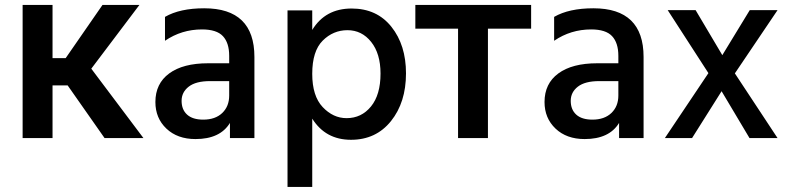

<svg xmlns="http://www.w3.org/2000/svg" viewBox="-20 -548 3128 762"><path d="M248.5 -209 395 0H549.3L342.3 -275.4L533.2 -528.3H386.7L240.7 -317.4H188.5V-528.3H69.8V0H188.5V-209Z M889.6 -226.1V-168.9Q889.6 -126 862.1 -99.6Q834.5 -73.2 786.6 -73.2Q744.6 -73.2 722.7 -93Q700.7 -112.8 700.7 -147.9Q700.7 -182.1 729 -204.1Q757.3 -226.1 813.5 -226.1ZM634.8 -386.2Q700.7 -431.2 781.7 -431.2Q839.8 -431.2 864.7 -404.5Q889.6 -377.9 889.6 -326.2V-296.9H805.7Q706.5 -296.9 651.6 -256.6Q596.7 -216.3 596.7 -143.1Q596.7 -79.1 640.4 -37.6Q684.1 3.9 755.9 3.9Q853.5 3.9 892.6 -60.1V0H989.7V-321.8Q989.7 -515.1 790.5 -515.1Q693.8 -515.1 634.8 -481Z M1355.5 -79.1Q1302.2 -79.1 1260.7 -123Q1219.2 -167 1219.2 -254.9Q1219.2 -345.2 1260.7 -386.7Q1302.2 -428.2 1359.1 -428.2Q1416 -428.2 1453.1 -381.6Q1490.2 -335 1490.2 -255.9Q1490.2 -171.9 1452.4 -125.5Q1414.6 -79.1 1355.5 -79.1ZM1219.2 -506.8H1121.1V193.8H1219.2V-77.1Q1272 6.8 1373 6.8Q1472.2 6.8 1531.7 -67.4Q1591.3 -141.6 1591.3 -256.8Q1591.3 -369.1 1533.4 -441.7Q1475.6 -514.2 1375.5 -514.2Q1271 -514.2 1219.2 -429.2Z M2087.9 -434.1V-528.3H1628.4V-434.1H1797.9V0H1916.5V-434.1Z M2434.1 -226.1V-168.9Q2434.1 -126 2406.5 -99.6Q2378.9 -73.2 2331.1 -73.2Q2289.1 -73.2 2267.1 -93Q2245.1 -112.8 2245.1 -147.9Q2245.1 -182.1 2273.4 -204.1Q2301.8 -226.1 2357.9 -226.1ZM2179.2 -386.2Q2245.1 -431.2 2326.2 -431.2Q2384.3 -431.2 2409.2 -404.5Q2434.1 -377.9 2434.1 -326.2V-296.9H2350.1Q2251 -296.9 2196 -256.6Q2141.1 -216.3 2141.1 -143.1Q2141.1 -79.1 2184.8 -37.6Q2228.5 3.9 2300.3 3.9Q2397.9 3.9 2437 -60.1V0H2534.2V-321.8Q2534.2 -515.1 2335 -515.1Q2238.3 -515.1 2179.2 -481Z M2896.5 -256.8 3065.9 -507.8H2955.6L2846.7 -329.1L2740.7 -507.8H2629.9L2791.5 -257.8L2618.7 0H2726.6L2843.8 -186L2954.6 0H3065.9Z"/></svg>

Font: FAU Chimera Medium
Style: Regular
Weight: 500
Version: Version 1.002;hotconv 1.0.117;makeotfexe 2.5.65602